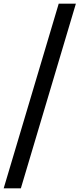

<svg xmlns="http://www.w3.org/2000/svg" viewBox="-81 -766 431 1040"><path d="M-61 254 237 -746H330L32 254Z"/></svg>

Font: Newsreader ExtraBold
Style: Italic
Weight: 800
Italic angle: -17°
Designer: Hugues Gentile
Foundry: Production Type
Version: Version 1.003